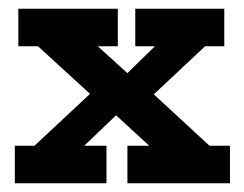

<svg xmlns="http://www.w3.org/2000/svg" viewBox="-20 -420 560 440"><path d="M272 0V-86H322L224 -176L266 -175L173 -86H224V0H14V-86H59L196 -214L207 -186L67 -314H22V-400H250V-314H204L289 -237L248 -229L335 -314H290V-400H494V-314H450L321 -193L315 -220L460 -86H507V0Z"/></svg>

Font: Rokkitt SemiBold
Style: Bold
Weight: 700
Version: Version 3.103